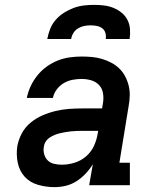

<svg xmlns="http://www.w3.org/2000/svg" viewBox="-20 -760 640 788"><path d="M203 8Q169 8 136 -1.5Q103 -11 81.5 -34.5Q60 -58 53 -91.5Q46 -125 51 -160Q56 -187 69.5 -212.5Q83 -238 105.5 -256.5Q128 -275 154.5 -286.5Q181 -298 208.5 -304.5Q236 -311 263 -313Q290 -315 317 -315H399L403 -340Q406 -359 402.5 -378.5Q399 -398 386 -411.5Q373 -425 354 -430.5Q335 -436 315 -436Q297 -436 278 -432.5Q259 -429 242 -419Q225 -409 213 -393Q201 -377 197 -358H90Q95 -383 106 -406.5Q117 -430 133.5 -450.5Q150 -471 171.5 -486.5Q193 -502 217 -511.5Q241 -521 266 -524.5Q291 -528 315 -528Q337 -528 358 -526Q379 -524 399 -518Q419 -512 437 -502.5Q455 -493 469.5 -479Q484 -465 493.5 -447Q503 -429 508 -409Q513 -389 512.5 -367.5Q512 -346 508 -325L470 -92H513V0H346L361 -86Q348 -65 331 -47Q314 -29 293.5 -16Q273 -3 250 2.5Q227 8 204 8ZM234 -84Q259 -84 285.5 -92Q312 -100 333 -118Q354 -136 365.5 -161Q377 -186 381 -212L383 -223H317Q306 -223 294.5 -222.5Q283 -222 272 -221Q261 -220 250 -218Q239 -216 227.5 -213.5Q216 -211 205 -206.5Q194 -202 184 -195.5Q174 -189 167.5 -178.5Q161 -168 160 -157Q157 -142 161.5 -126.5Q166 -111 176.5 -101Q187 -91 202.5 -87.5Q218 -84 234 -84ZM174 -600Q178 -621 186 -641.5Q194 -662 209 -679Q224 -696 243 -708Q262 -720 282.5 -727.5Q303 -735 324 -737.5Q345 -740 366 -740Q387 -740 407.5 -737.5Q428 -735 446 -727.5Q464 -720 479 -708Q494 -696 503 -678.5Q512 -661 513.5 -640.5Q515 -620 512 -600H414Q416 -613 412.5 -625Q409 -637 399.5 -644Q390 -651 377.5 -653.5Q365 -656 352 -656Q339 -656 326 -653.5Q313 -651 301 -644Q289 -637 281.5 -625Q274 -613 272 -600Z"/></svg>

Font: Iosevka Etoile SmBdObl
Style: Regular
Weight: 600
Italic angle: -9°
Designer: Belleve Invis
Foundry: Belleve Invis
Version: Version 15.5.2; ttfautohint (v1.8.4)